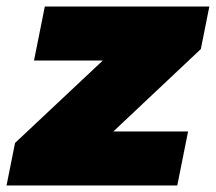

<svg xmlns="http://www.w3.org/2000/svg" viewBox="-45 -567 660 587"><path d="M-25 0 1 -130 346 -454 379 -382H59L92 -547H595L569 -417L225 -93L191 -165H530L497 0Z"/></svg>

Font: Montserrat Thin Black
Style: Italic
Weight: 900
Italic angle: -11.3°
Version: Version 9.000